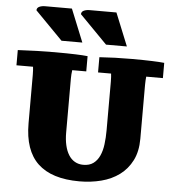

<svg xmlns="http://www.w3.org/2000/svg" viewBox="-61 -986 960 1053"><g transform="rotate(5 419.0 -460.0)"><path d="M99.1 -903.3Q99.1 -917 112.3 -923.3Q125.5 -929.7 144.5 -929.7H292L365.2 -749H250.5ZM344.2 -903.3Q344.2 -917 357.4 -923.3Q370.6 -929.7 389.6 -929.7H537.1L610.4 -749H495.6ZM730.5 -593.3Q729.5 -585 728.8 -573.7Q728 -562.5 728 -548.3V-251Q728 -181.2 702.9 -131.6Q677.7 -82 634.8 -50.3Q591.8 -18.6 534.9 -3.9Q478 10.7 415 10.7Q262.2 10.7 186 -61.3Q109.9 -133.3 109.9 -282.2V-548.3Q109.9 -563.5 109.1 -574.7Q108.4 -585.9 107.4 -593.3H16.1V-677.2Q127.9 -683.1 217.8 -683.1Q256.3 -683.1 284.7 -682.6Q313 -682.1 334.2 -681.4Q355.5 -680.7 371.1 -679.7Q386.7 -678.7 400.4 -677.2V-593.3H323.2Q321.3 -581.1 320.6 -570.1Q319.8 -559.1 319.8 -548.3V-249Q319.8 -210.9 326.9 -179.9Q334 -148.9 347.7 -127Q361.3 -105 381.8 -93.3Q402.3 -81.5 428.7 -81.5Q462.4 -81.5 483.9 -97.4Q505.4 -113.3 517.8 -140.4Q530.3 -167.5 534.9 -203.9Q539.6 -240.2 539.6 -281.7V-548.3Q539.6 -563.5 538.8 -574.7Q538.1 -585.9 537.1 -593.3H465.3V-677.2Q548.8 -683.1 643.6 -683.1Q679.2 -683.1 706.3 -682.6Q733.4 -682.1 754.4 -681.4Q775.4 -680.7 791.7 -679.7Q808.1 -678.7 822.3 -677.2V-593.3Z"/></g></svg>

Font: Tienne Black
Style: Regular
Weight: 900
Designer: vernon adams
Foundry: vernon adams
Version: Version 001.001